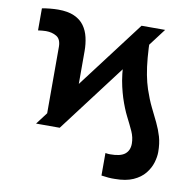

<svg xmlns="http://www.w3.org/2000/svg" viewBox="-82 -637 927 914"><g transform="rotate(10 381.5 -179.5)"><path d="M231.2 0H116.8L530.5 -545.9H644.5ZM475.2 -382.2 580.9 -500.4Q581.7 -445.9 585.6 -401.1Q589.5 -356.2 596.4 -319.7Q603.4 -283.2 613.3 -253.3Q629 -206.9 646.4 -171.3Q663.9 -135.7 679 -104.7Q694 -73.7 703.6 -41Q713.1 -8.2 713.1 32.6Q713.1 56.3 704.7 84.2Q696.3 112 675.9 137.4Q655.5 162.7 620.1 178.5Q584.8 194.3 531.4 194.3Q517.4 194.8 500.6 193.5Q483.8 192.1 466.4 189.5V80.7Q472.4 81.7 479.1 82.4Q485.7 83 489.5 82.8Q538.9 83 560.5 65.7Q582.2 48.4 582.4 15.6Q582.4 -15 569.4 -43.7Q556.4 -72.3 538.4 -107.5Q520.4 -142.8 504.1 -193Q496.9 -216.2 490.5 -243.5Q484.1 -270.8 480.1 -304.9Q476.1 -339 475.2 -382.2ZM284.4 -121.5 160.4 -8.6V-379.5Q159.9 -416 138.2 -428.9Q116.6 -441.8 87.3 -441.8Q78.3 -441.8 68.6 -440.8Q58.9 -439.8 49 -438.5V-545.1Q63.9 -548.2 86.4 -550.5Q109 -552.7 127.1 -552.7Q174 -552.7 204.6 -539Q235.2 -525.3 252.5 -501.4Q269.9 -477.4 277.1 -446Q284.4 -414.6 284.4 -379.5Z"/></g></svg>

Font: Inter
Style: Regular
Weight: 400
Designer: Rasmus Andersson
Foundry: rsms
Version: Version 4.000;git-8c9346024